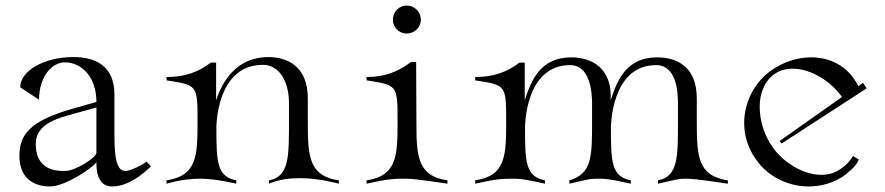

<svg xmlns="http://www.w3.org/2000/svg" viewBox="-20 -666 3193 693"><path d="M160 7C219 7 323 -67 328 -81C328 -59 328 7 385 7C458 7 522 -65 525 -65L509 -83C501 -74 451 -49 433 -49C409 -49 393 -72 393 -175V-325C393 -429 324 -460 245 -460C138 -460 53 -410 53 -351L121 -306C121 -392 169 -441 214 -441C273 -441 328 -390 328 -298L240 -273C93 -231 50 -183 50 -104C50 -24 100 7 160 7ZM217 -49C156 -47 109 -70 109 -147C109 -207 165 -233 227 -250L328 -278C328 -278 328 -260 328 -236V-115C328 -97 253 -50 217 -49Z M581 -3C627 -16 665 -21 700 -21C746 -21 787 -13 833 -3V-15C763 -29 761 -81 761 -205C761 -207 760 -432 929 -432C985 -432 1023 -377 1023 -293V-234C1023 -103 1025 -29 951 -15V-3C985 -18 1024 -23 1061 -23C1135 -23 1201 -3 1203 -3V-15C1095 -31 1091 -101 1091 -225V-311C1091 -428 1016 -460 948 -460C835 -460 783 -374 760 -304V-440H741C696 -406 648 -388 581 -388V-376C690 -359 693 -360 693 -234C693 -103 692 -32 581 -15Z M1448 -545C1476 -545 1499 -567 1499 -595C1499 -623 1476 -646 1448 -646C1420 -646 1398 -623 1398 -595C1398 -567 1420 -545 1448 -545ZM1303 -3C1382 -21 1404 -21 1446 -21C1483 -21 1592 -3 1595 -3V-15C1487 -31 1483 -101 1483 -225L1482 -442H1463C1418 -408 1370 -388 1303 -388V-376C1412 -359 1415 -360 1415 -234C1415 -103 1414 -32 1303 -15Z M1695 -3C1774 -21 1796 -21 1838 -21C1875 -21 1944 -3 1947 -3V-15C1877 -29 1875 -81 1875 -205C1875 -207 1874 -431 2038 -431C2091 -431 2116 -377 2117 -295V-234C2117 -103 2118 -39 2035 -15V-3C2114 -21 2106 -21 2148 -21C2185 -21 2254 -3 2257 -3V-15C2187 -29 2185 -81 2185 -205C2185 -207 2185 -431 2348 -431C2403 -431 2427 -377 2427 -293V-234C2427 -103 2429 -29 2355 -15V-3C2434 -21 2430 -21 2458 -21C2495 -21 2604 -3 2607 -3V-15C2499 -31 2495 -101 2495 -225V-311C2495 -428 2420 -459 2352 -459C2239 -459 2207 -374 2184 -304C2191 -423 2112 -459 2042 -459C1929 -459 1897 -374 1874 -304V-440H1855C1810 -406 1762 -388 1695 -388V-376C1804 -359 1807 -360 1807 -234C1807 -103 1806 -32 1695 -15Z M2899 7C2945 7 2991 -6 3031 -35C3067 -65 3071 -72 3080 -90L3059 -103C3048 -87 3040 -73 3012 -55C2992 -41 2969 -35 2944 -35C2879 -35 2806 -80 2768 -136C2740 -175 2722 -229 2722 -280C2722 -326 2737 -370 2773 -397C2793 -412 2817 -418 2841 -418C2907 -418 2980 -372 3019 -316L2794 -157L2801 -148L3108 -347L3095 -367L3078 -355C3042 -428 2976 -459 2908 -459C2858 -459 2806 -442 2764 -412C2702 -368 2666 -296 2666 -222C2666 -176 2680 -130 2709 -90C2752 -28 2825 7 2899 7Z"/></svg>

Font: Cantique Normal
Style: Regular
Weight: 400
Designer: Sébastien Hayez
Foundry: Sébastien Hayez & Ariel Martín Pérez
Version: Version 1.000;hotconv 1.0.109;makeotfexe 2.5.65596